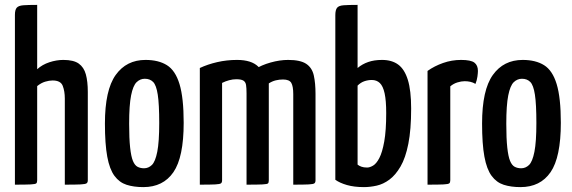

<svg xmlns="http://www.w3.org/2000/svg" viewBox="-20 -755 2337 785"><path d="M41 0V-694Q41 -715 48.5 -723.5Q56 -732 75.5 -733.5Q95 -735 132 -735V-472Q153 -491 182 -500.5Q211 -510 239 -510Q281 -510 302 -495Q323 -480 331 -451Q339 -422 339 -379V-18Q339 -9 334 -5.5Q329 -2 309.5 -1Q290 0 245 0V-352Q245 -382 236.5 -404Q228 -426 195 -426Q181 -426 164.5 -421Q148 -416 132 -403V-18Q132 -9 128.5 -5.5Q125 -2 105.5 -1Q86 0 41 0Z M566 10Q527 10 497.5 0.5Q468 -9 448 -36Q428 -63 418.5 -114.5Q409 -166 409 -250Q409 -387 453 -448.5Q497 -510 575 -510Q628 -510 662.5 -488.5Q697 -467 714 -411Q731 -355 731 -253Q731 -112 689 -51Q647 10 566 10ZM569 -67Q587 -67 601 -80.5Q615 -94 623 -134.5Q631 -175 631 -252Q631 -329 625 -368Q619 -407 606 -420Q593 -433 572 -433Q553 -433 538.5 -419Q524 -405 516 -365Q508 -325 508 -249Q508 -189 512 -152Q516 -115 523.5 -97Q531 -79 542.5 -73Q554 -67 569 -67Z M797 0V-477Q829 -492 868 -501Q907 -510 949 -510Q1008 -510 1036 -482.5Q1064 -455 1071.5 -404Q1079 -353 1079 -282V-18Q1079 -9 1075 -5.5Q1071 -2 1051.5 -1Q1032 0 988 0V-373Q988 -395 986 -407.5Q984 -420 975 -425.5Q966 -431 946 -431Q932 -431 917 -427Q902 -423 888 -416V-18Q888 -9 883.5 -5.5Q879 -2 860 -1Q841 0 797 0ZM988 0V-431Q994 -454 1021.5 -471.5Q1049 -489 1086.5 -499.5Q1124 -510 1158 -510Q1208 -510 1232 -494Q1256 -478 1263 -446.5Q1270 -415 1270 -371V-18Q1270 -9 1265.5 -5.5Q1261 -2 1242 -1Q1223 0 1179 0V-370Q1179 -402 1171 -416Q1163 -430 1137 -430Q1122 -430 1107.5 -426.5Q1093 -423 1079 -414V-18Q1079 -9 1076 -5.5Q1073 -2 1053.5 -1Q1034 0 988 0Z M1468 10Q1428 10 1398.5 1.5Q1369 -7 1351 -20V-693Q1351 -714 1358 -723Q1365 -732 1385 -733.5Q1405 -735 1442 -735V-477Q1461 -493 1485.5 -501.5Q1510 -510 1542 -510Q1582 -510 1608 -491Q1634 -472 1647.5 -428.5Q1661 -385 1661 -311Q1661 -225 1649.5 -167Q1638 -109 1617.5 -74Q1597 -39 1572 -20.5Q1547 -2 1520 4Q1493 10 1468 10ZM1481 -70Q1492 -70 1505.5 -78Q1519 -86 1531 -109Q1543 -132 1551 -176.5Q1559 -221 1559 -293Q1559 -344 1552.5 -373.5Q1546 -403 1533 -415.5Q1520 -428 1500 -428Q1485 -428 1470 -423Q1455 -418 1442 -405V-82Q1448 -77 1457.5 -73.5Q1467 -70 1481 -70Z M1728 0V-465Q1756 -485 1791.5 -497.5Q1827 -510 1865 -510Q1905 -510 1919.5 -499Q1934 -488 1934 -465Q1934 -457 1932 -442Q1930 -427 1924 -412Q1914 -418 1903 -420.5Q1892 -423 1880 -423Q1866 -423 1850 -418Q1834 -413 1821 -402V-18Q1821 -9 1817 -5.5Q1813 -2 1793.5 -1Q1774 0 1728 0Z M2108 10Q2069 10 2039.5 0.5Q2010 -9 1990 -36Q1970 -63 1960.5 -114.5Q1951 -166 1951 -250Q1951 -387 1995 -448.5Q2039 -510 2117 -510Q2170 -510 2204.5 -488.5Q2239 -467 2256 -411Q2273 -355 2273 -253Q2273 -112 2231 -51Q2189 10 2108 10ZM2111 -67Q2129 -67 2143 -80.5Q2157 -94 2165 -134.5Q2173 -175 2173 -252Q2173 -329 2167 -368Q2161 -407 2148 -420Q2135 -433 2114 -433Q2095 -433 2080.5 -419Q2066 -405 2058 -365Q2050 -325 2050 -249Q2050 -189 2054 -152Q2058 -115 2065.5 -97Q2073 -79 2084.5 -73Q2096 -67 2111 -67Z"/></svg>

Font: Yanone Kaffeesatz Medium
Style: Regular
Weight: 500
Designer: Yanone (Cyrillic: Daniel Pouzeot, Huerta Tipografica, and Cyreal)
Foundry: Yanone
Version: Version 2.003